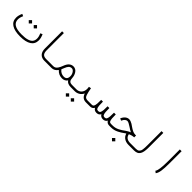

<svg xmlns="http://www.w3.org/2000/svg" viewBox="189 -2098 3743 3743"><g transform="rotate(45 2060.0 -226.5)"><path d="M-87.9 -342.8 -43.9 -322.3Q-73.2 -259.3 -73.2 -206.5Q-73.2 -128.9 -11 -88.9Q51.3 -48.8 192.4 -48.8Q287.6 -48.8 346.9 -67.9Q406.2 -86.9 431.6 -121.1Q457 -155.3 457 -206.5Q457 -259.3 427.7 -322.3L471.7 -342.8Q505.9 -268.6 505.9 -206.5Q505.9 -103.5 425.3 -51.8Q344.7 0 192.4 0Q40 0 -41 -52Q-122.1 -104 -122.1 -206.5Q-122.1 -268.6 -87.9 -342.8ZM224.1 -345.7 270 -391.6 315.9 -345.7 270 -300.3ZM87.4 -345.7 133.3 -391.6 179.2 -345.7 133.3 -300.3Z M1060.5 -48.8V0H863.3Q787.6 0 744.4 -45.4Q701.2 -90.8 701.2 -180.2V-651.4H750V-180.2Q750 -106.9 777.6 -77.9Q805.2 -48.8 863.3 -48.8Z M1060.5 -48.8Q1086.9 -48.8 1108.6 -61.5Q1130.4 -74.2 1146.5 -98.4Q1162.6 -122.6 1172.1 -142.8Q1181.6 -163.1 1192.9 -192.9Q1241.7 -325.2 1344.2 -325.2Q1375.5 -325.2 1401.9 -309.8Q1428.2 -294.4 1444.8 -269.5Q1461.4 -244.6 1471.4 -216.6Q1481.4 -188.5 1483.4 -160.6Q1485.8 -127 1490.2 -107.7Q1494.6 -88.4 1506.3 -74Q1518.1 -59.6 1537.8 -54.2Q1557.6 -48.8 1590.8 -48.8V0Q1497.6 0 1460.9 -58.1Q1442.9 -29.3 1413.1 -14.6Q1383.3 0 1348.1 0Q1254.4 0 1189 -72.8Q1137.7 0 1060.5 0Q1050.3 0 1043.2 -7.1Q1036.1 -14.2 1036.1 -24.4Q1036.1 -34.7 1043.2 -41.7Q1050.3 -48.8 1060.5 -48.8ZM1435.1 -146Q1435.1 -194.8 1407.7 -235.6Q1380.4 -276.4 1344.2 -276.4Q1306.2 -276.4 1282 -251.2Q1257.8 -226.1 1238.8 -176.3Q1226.1 -141.6 1214.8 -118.2Q1267.6 -48.8 1348.1 -48.8Q1435.1 -48.8 1435.1 -146Z M1744.1 151.9 1790 106 1835.9 151.9 1790 197.3ZM1607.4 151.9 1653.3 106 1699.2 151.9 1653.3 197.3ZM1590.8 -48.8H1700.7Q1761.7 -48.8 1801.5 -91.1Q1841.3 -133.3 1841.3 -206.5Q1841.3 -228.5 1836.4 -256.3L1884.3 -265.1Q1895 -207.5 1900.4 -183.1Q1918.5 -100.6 1939.2 -74.7Q1960 -48.8 2011.2 -48.8H2121.1V0H2011.2Q1956.1 0 1922.4 -26.6Q1888.7 -53.2 1870.1 -107.4Q1846.7 -56.6 1801.5 -28.3Q1756.3 0 1700.7 0H1590.8Q1580.6 0 1573.5 -7.1Q1566.4 -14.2 1566.4 -24.4Q1566.4 -34.7 1573.5 -41.7Q1580.6 -48.8 1590.8 -48.8Z M2121.1 -48.8Q2151.4 -48.8 2164.8 -69.1Q2178.2 -89.4 2182.6 -141.1Q2185.1 -170.9 2185.1 -245.1H2233.9Q2233.9 -176.3 2236.8 -140.6Q2241.2 -88.9 2254.4 -68.8Q2267.6 -48.8 2297.9 -48.8Q2328.1 -48.8 2341.6 -69.1Q2355 -89.4 2359.4 -141.1Q2361.8 -170.9 2361.8 -245.1H2410.6Q2410.6 -176.3 2413.6 -140.6Q2418 -88.9 2431.2 -68.8Q2444.3 -48.8 2474.6 -48.8Q2504.9 -48.8 2518.3 -69.1Q2531.7 -89.4 2536.1 -141.1Q2538.6 -170.9 2538.6 -245.1H2587.4Q2587.4 -176.3 2590.3 -140.6Q2594.7 -88.9 2607.9 -68.8Q2621.1 -48.8 2651.4 -48.8V0Q2590.8 0 2563 -50.3Q2536.1 0 2474.6 0Q2414.1 0 2386.2 -50.3Q2359.4 0 2297.9 0Q2237.3 0 2209.5 -50.3Q2182.6 0 2121.1 0Q2110.8 0 2103.8 -7.1Q2096.7 -14.2 2096.7 -24.4Q2096.7 -34.7 2103.8 -41.7Q2110.8 -48.8 2121.1 -48.8Z M2859.9 132.3 2905.8 86.4 2951.7 132.3 2905.8 177.7ZM2988.8 -164.1 3037.6 -168.9Q3049.3 -48.8 3181.6 -48.8V0Q3102.5 0 3049.8 -42Q2997.1 -84 2988.8 -164.1ZM2651.4 -48.8H2694.8Q2731.4 -48.8 2764.4 -56.4Q2797.4 -64 2830.3 -80.8Q2863.3 -97.7 2886.5 -112.5Q2909.7 -127.4 2946.8 -154.3Q2990.7 -186 3042 -207Q3006.3 -223.1 2949.2 -262.7Q2871.6 -315.9 2837.9 -315.9Q2814.9 -315.9 2790.8 -296.9Q2766.6 -277.8 2747.1 -232.4L2702.1 -252Q2726.6 -308.6 2762.5 -336.7Q2798.3 -364.7 2837.9 -364.7Q2861.3 -364.7 2887.7 -354.5Q2914.1 -344.2 2931.2 -333.5Q2948.2 -322.8 2976.6 -302.7Q3022 -270.5 3059.3 -252.7Q3096.7 -234.9 3132.8 -234.9H3157.2V-182.6L3134.8 -181.2Q3101.6 -178.7 3058.3 -160.9Q3015.1 -143.1 2975.1 -114.3Q2936.5 -86.4 2912.1 -70.8Q2887.7 -55.2 2850.8 -36.4Q2814 -17.6 2775.6 -8.8Q2737.3 0 2694.8 0H2651.4Q2641.1 0 2634 -7.1Q2627 -14.2 2627 -24.4Q2627 -34.7 2634 -41.7Q2641.1 -48.8 2651.4 -48.8Z M3181.6 -48.8H3334.5Q3360.8 -48.8 3379.4 -53.7Q3397.9 -58.6 3410.6 -71Q3423.3 -83.5 3430.7 -98.4Q3438 -113.3 3441.9 -140.1Q3445.8 -167 3447 -193.4Q3448.2 -219.7 3448.2 -261.7V-646H3497.1V-261.7Q3497.1 -235.4 3496.6 -215.3Q3496.1 -195.3 3493.9 -171.6Q3491.7 -147.9 3488.3 -130.6Q3484.9 -113.3 3478.8 -94.5Q3472.7 -75.7 3464.4 -62.3Q3456.1 -48.8 3443.8 -36.4Q3431.6 -23.9 3416 -16.4Q3400.4 -8.8 3379.9 -4.4Q3359.4 0 3334.5 0H3181.6Q3171.4 0 3164.3 -7.1Q3157.2 -14.2 3157.2 -24.4Q3157.2 -34.7 3164.3 -41.7Q3171.4 -48.8 3181.6 -48.8Z M3947.3 15.1 3909.2 -15.1Q3952.6 -69.8 3952.6 -309.6V-646H4001.5V-309.6Q4001.5 -174.3 3989.7 -98.6Q3978 -22.9 3947.3 15.1Z"/></g></svg>

Font: AzarMehrMonospaced
Style: SansRegular
Weight: 1
Designer: Amin Abedi
Version: Version 1.00